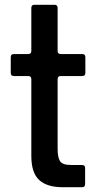

<svg xmlns="http://www.w3.org/2000/svg" viewBox="-20 -783 412 803"><path d="M242 0Q177 0 144 -30Q111 -60 111 -131V-452Q111 -465 98 -465H38Q25 -465 25 -478V-544Q25 -557 38 -557H98Q111 -557 111 -570V-750Q111 -763 124 -763H208Q221 -763 221 -750V-570Q221 -557 234 -557H324Q337 -557 337 -544V-478Q337 -465 324 -465H234Q221 -465 221 -452V-160Q221 -125 231 -109Q241 -93 277 -93H323Q336 -93 336 -80V-13Q336 0 323 0Z"/></svg>

Font: Open Sauce Two Medium
Style: Regular
Weight: 500
Designer: Alfredo Marco Pradil
Foundry: Creative Sauce Fz LLC
Version: Version 1.477